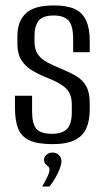

<svg xmlns="http://www.w3.org/2000/svg" viewBox="-20 -523 387 706"><path d="M173 7Q119 7 89 -6.5Q59 -20 47 -49.5Q35 -79 35 -128V-171H98V-114Q98 -67 114 -49Q130 -31 172 -31Q209 -31 226.5 -49Q244 -67 244 -110V-138Q244 -161 237 -177.5Q230 -194 210.5 -208Q191 -222 156 -236Q123 -249 98 -264Q73 -279 58.5 -302Q44 -325 44 -361V-391Q44 -444 74.5 -473.5Q105 -503 178 -503Q226 -503 254.5 -490Q283 -477 296.5 -448Q310 -419 310 -373V-331H249V-379Q249 -429 232 -447.5Q215 -466 178 -466Q136 -466 121.5 -446Q107 -426 107 -396V-369Q107 -341 119.5 -323Q132 -305 155 -293Q178 -281 210 -268Q239 -256 261.5 -242.5Q284 -229 297 -206Q310 -183 310 -143V-120Q310 -80 297.5 -51.5Q285 -23 255 -8Q225 7 173 7ZM135 163Q146 144 154 127.5Q162 111 162 100Q162 93 157 89Q152 85 147 79.5Q142 74 142 64Q142 54 151 46Q160 38 173 38Q188 38 197 47.5Q206 57 206 70Q206 81 199.5 98Q193 115 183 132Q173 149 162 163Z"/></svg>

Font: Alumni Sans
Style: Regular
Weight: 400
Designer: Robert E. Leuschke
Foundry: Robert E. Leuschke
Version: Version 1.018